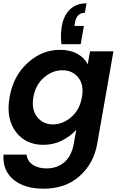

<svg xmlns="http://www.w3.org/2000/svg" viewBox="-27 -863 725 1156"><path d="M459 -597H343Q336 -650 345 -705Q357 -771 395 -807Q433 -843 494 -843L484 -786Q434 -786 424 -725L421 -707H478ZM31 -279Q53 -406 139.5 -484.5Q226 -563 334 -563Q396 -563 439.5 -538.5Q483 -514 501 -475L515 -554H656L558 4Q537 122 452 197.5Q367 273 236 273Q119 273 53.5 218Q-12 163 -6 68H133Q137 106 169.5 128.5Q202 151 254 151Q316 151 359.5 114.5Q403 78 417 4L432 -82Q398 -43 346.5 -17Q295 9 234 9Q126 9 67 -71Q8 -151 31 -279ZM466 -277Q480 -352 444.5 -396Q409 -440 349 -440Q289 -440 238.5 -397Q188 -354 174 -279Q161 -204 196.5 -159Q232 -114 291 -114Q351 -114 402 -158Q453 -202 466 -277Z"/></svg>

Font: Poppins SemiBold
Style: Italic
Weight: 600
Italic angle: -10°
Designer: Ninad Kale (Devanagari), Jonny Pinhorn (Latin)
Foundry: Indian Type Foundry
Version: Version 3.200;PS 1.000;hotconv 16.6.54;makeotf.lib2.5.65590